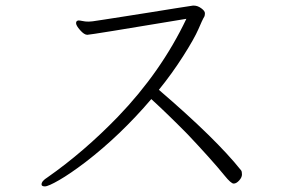

<svg xmlns="http://www.w3.org/2000/svg" viewBox="-20 -668 1040 684"><path d="M667 -648Q645 -645 605.5 -638.5Q566 -632 518.5 -624.5Q471 -617 426.5 -610Q382 -603 349.5 -598Q317 -593 309.5 -592Q302 -591 296 -591Q290 -591 284 -591.5Q278 -592 272 -593.5Q266 -595 261 -595H259Q251 -594 251 -585.5Q251 -577 265.5 -560.5Q280 -544 291 -544Q302 -544 644 -601Q554 -412 400 -252Q279 -127 149 -36Q128 -23 128 -11Q128 -4 140 -4Q152 -4 191 -26.5Q230 -49 284 -90Q409 -186 519 -315Q576 -263 648 -190Q685 -151 721 -111Q757 -71 780 -42.5Q803 -14 812.5 -14Q822 -14 832 -25Q842 -36 842 -46.5Q842 -57 839 -61Q750 -173 546 -348Q593 -406 632.5 -468Q672 -530 687 -564.5Q702 -599 704 -602Q706 -605 708 -609Q710 -613 710 -621Q710 -629 697 -638.5Q684 -648 671 -648Z"/></svg>

Font: LXGW WenKai TC Light
Style: Regular
Weight: 300
Designer: LXGW / Fontworks Inc.
Foundry: LXGW / Fontworks Inc.
Version: Version 1.330